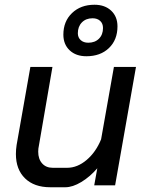

<svg xmlns="http://www.w3.org/2000/svg" viewBox="-20 -781 619 809"><path d="M47 -132Q47 -151 50 -170L108 -499H201L144 -168Q141 -155 141 -142Q141 -111 157.5 -92.5Q174 -74 202 -74H263Q306 -74 345 -107Q384 -140 406 -194L460 -499H553L465 0H377L390 -72Q359 -36 322.5 -14Q286 8 255 8H192Q124 8 85.5 -29.5Q47 -67 47 -132ZM247 -635Q247 -691 283.5 -726Q320 -761 378 -761Q422 -761 448.5 -736Q475 -711 475 -670Q475 -613 439 -578.5Q403 -544 344 -544Q300 -544 273.5 -569Q247 -594 247 -635ZM414 -663Q414 -682 402 -693Q390 -704 370 -704Q342 -704 325 -686.5Q308 -669 308 -641Q308 -623 320 -612Q332 -601 352 -601Q380 -601 397 -618Q414 -635 414 -663Z"/></svg>

Font: Bai Jamjuree Medium
Style: Italic
Weight: 500
Italic angle: -10°
Version: Version 1.000; ttfautohint (v1.6)